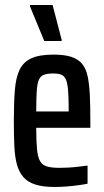

<svg xmlns="http://www.w3.org/2000/svg" viewBox="-20 -735 413 763"><path d="M197 8Q151 8 121 -1.5Q91 -11 73.5 -30.5Q56 -50 47.5 -80.5Q39 -111 37 -154Q35 -197 35 -254Q35 -326 39 -376.5Q43 -427 58 -458Q73 -489 105 -503.5Q137 -518 193 -518Q236 -518 263.5 -509Q291 -500 306.5 -481Q322 -462 328.5 -431Q335 -400 337 -356.5Q339 -313 339 -255V-227H124Q124 -175 127 -143Q130 -111 139 -95Q148 -79 166.5 -73.5Q185 -68 217 -68Q232 -68 251 -69Q270 -70 290.5 -72.5Q311 -75 328 -77V-5Q314 -2 292 1Q270 4 245.5 6Q221 8 197 8ZM253 -271V-298Q253 -348 250.5 -377Q248 -406 241.5 -420Q235 -434 223 -438.5Q211 -443 191 -443Q169 -443 155 -438Q141 -433 134.5 -418Q128 -403 126 -372.5Q124 -342 124 -292H273ZM156 -572 99 -710V-715H189L225 -577V-572Z"/></svg>

Font: Saira ExtraCondensed SemiBold
Style: Regular
Weight: 600
Width: 2
Designer: Hector Gatti with collaboration of the Omnibus-Type team
Foundry: Omnibus-Type
Version: Version 1.101